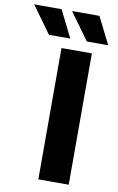

<svg xmlns="http://www.w3.org/2000/svg" viewBox="-196 -954 622 1008"><g transform="rotate(10 115.0 -450.5)"><path d="M83 -700H245V0H83ZM-98 -901H48L120 -757H6ZM104 -901H250L322 -757H208Z"/></g></svg>

Font: mBank
Style: Bold
Weight: 700
Designer: Julieta Ulanovsky
Foundry: Julieta Ulanovsky
Version: Version 7.200